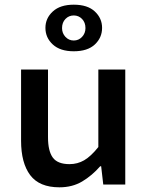

<svg xmlns="http://www.w3.org/2000/svg" viewBox="-20 -788 640 820"><path d="M234 12Q148 12 109 -40Q70 -92 70 -187V-491H185V-202Q185 -143 205.5 -115Q226 -87 277 -87Q311 -87 339.5 -103.5Q368 -120 400 -160V-491H515V0H421L412 -78H408Q373 -38 331 -13Q289 12 234 12ZM295 -569Q237 -569 205.5 -598Q174 -627 174 -669Q174 -710 205.5 -739Q237 -768 295 -768Q354 -768 385 -739Q416 -710 416 -669Q416 -627 385 -598Q354 -569 295 -569ZM295 -615Q316 -615 330.5 -630.5Q345 -646 345 -668Q345 -692 330.5 -707Q316 -722 295 -722Q274 -722 259.5 -707Q245 -692 245 -668Q245 -646 259.5 -630.5Q274 -615 295 -615Z"/></svg>

Font: Source Code Pro ExtraLight SemiBold
Style: Regular
Weight: 600
Monospace: yes
Version: Version 1.018;hotconv 1.0.116;makeotfexe 2.5.65601